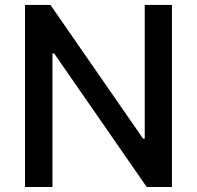

<svg xmlns="http://www.w3.org/2000/svg" viewBox="-20 -747 787 767"><path d="M666.9 -727.3H558.2V-193.2H551.5L181.5 -727.3H79.9V0H189.6V-533.4H196.4L566.1 0H666.9Z"/></svg>

Font: Margiela Sans Medium
Style: Regular
Weight: 500
Designer: Stefan Endress, Andreas Faust
Version: Version 1.100;FEAKit 1.0